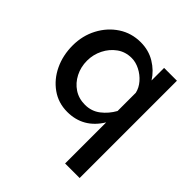

<svg xmlns="http://www.w3.org/2000/svg" viewBox="-200 -673 1027 1027"><g transform="rotate(45 314.0 -159.5)"><path d="M265 10Q197 10 144.5 -27.5Q92 -65 63 -126.5Q34 -188 34 -262Q34 -336 66.5 -397.5Q99 -459 154.5 -495.5Q210 -532 280 -532Q340 -532 388 -503Q436 -474 465 -428V-523H562V213H452V-98Q386 10 265 10ZM305 -84Q354 -84 391 -112.5Q428 -141 452 -184V-322Q445 -353 422 -379.5Q399 -406 367.5 -422Q336 -438 305 -438Q258 -438 222.5 -412.5Q187 -387 166.5 -346Q146 -305 146 -259Q146 -211 166.5 -171Q187 -131 222.5 -107.5Q258 -84 305 -84Z"/></g></svg>

Font: Raleway SemiBold
Style: Regular
Weight: 600
Designer: Matt McInerney, Pablo Impallari, Rodrigo Fuenzalida
Foundry: Matt McInerney, Pablo Impallari, Rodrigo Fuenzalida
Version: Version 4.026